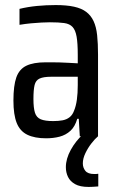

<svg xmlns="http://www.w3.org/2000/svg" viewBox="-20 -538 465 758"><path d="M162 8Q117 8 88 -6Q59 -20 46 -52.5Q33 -85 33 -141Q33 -200 44.5 -232.5Q56 -265 84 -278.5Q112 -292 160 -292Q171 -292 185.5 -292Q200 -292 216.5 -291.5Q233 -291 250.5 -290Q268 -289 287 -288V-322Q287 -367 282.5 -393Q278 -419 266.5 -431.5Q255 -444 233.5 -447Q212 -450 177 -450Q163 -450 144 -449Q125 -448 103 -446Q81 -444 57 -440V-503Q90 -511 126 -514.5Q162 -518 200 -518Q243 -518 272.5 -511.5Q302 -505 320.5 -491Q339 -477 349.5 -454.5Q360 -432 363.5 -399Q367 -366 367 -322V0H295L291 -69H285Q276 -38 258 -21.5Q240 -5 215.5 1.5Q191 8 162 8ZM190 -60Q211 -60 227 -63Q243 -66 254.5 -75Q266 -84 272 -100Q280 -119 283.5 -144.5Q287 -170 287 -202V-235H182Q152 -235 136.5 -228Q121 -221 116.5 -202Q112 -183 112 -147Q112 -112 118 -93Q124 -74 141 -67Q158 -60 190 -60ZM330 200Q296 200 276.5 189Q257 178 248.5 160.5Q240 143 240 122Q240 89 259.5 53.5Q279 18 310 -10L367 0Q355 10 341 28Q327 46 317 67Q307 88 307 107Q307 124 317 136.5Q327 149 352 149Q354 149 359 149Q364 149 368 148V198Q354 199 346.5 199.5Q339 200 330 200Z"/></svg>

Font: Saira Condensed Medium
Style: Regular
Weight: 500
Width: 3
Designer: Hector Gatti with collaboration of the Omnibus-Type team
Foundry: Omnibus-Type
Version: Version 1.101